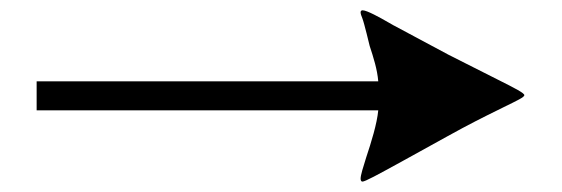

<svg xmlns="http://www.w3.org/2000/svg" viewBox="-20 -347 1086 371"><path d="M710.9 -133.8C708.5 -107.9 697.3 -71.8 687.5 -42.5C681.6 -23.9 676.8 -8.3 676.8 -2C676.8 1 677.7 3.9 680.2 3.9C685.5 3.9 707 -7.8 760.3 -37.1L845.2 -84C884.8 -106 917 -122.1 940.9 -133.8L953.6 -140.1C979.5 -152.8 993.2 -159.2 993.2 -163.1C993.2 -167 976.6 -175.8 941.4 -193.4L846.7 -241.2L741.7 -297.4C741.2 -297.4 740.7 -297.9 740.7 -297.9L730.5 -303.7C714.4 -313 689 -327.1 680.7 -327.1C676.8 -327.1 676.8 -323.7 676.8 -323.2C676.8 -320.3 678.2 -316.4 680.2 -311.5C683.6 -303.2 694.3 -258.3 694.3 -258.3C701.7 -235.8 709 -212.9 710.9 -189.9H50.8V-133.8Z"/></svg>

Font: MusGlyphs
Style: Regular
Weight: 400
Version: Version 2.1